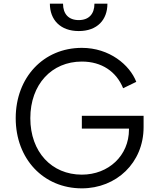

<svg xmlns="http://www.w3.org/2000/svg" viewBox="-20 -1019 861 1051"><path d="M411 -849C513 -849 568 -911 568 -999H497C497 -942 466 -909 411 -909C356 -909 325 -942 325 -999H253C253 -911 310 -849 411 -849ZM428 12C617 12 766 -128 766 -323V-385H428V-315H686V-310C686 -167 574 -63 428 -63C263 -63 146 -187 146 -372C146 -557 263 -682 428 -682C537 -682 617 -627 654 -536L726 -571C690 -664 579 -757 428 -757C218 -757 66 -595 66 -372C66 -149 218 12 428 12Z"/></svg>

Font: Plus Jakarta Sans
Style: Regular
Weight: 400
Designer: Gumpita Rahayu
Foundry: Tokotype
Version: Version 2.071;gftools[0.9.30]